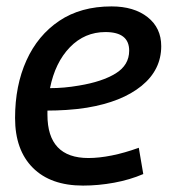

<svg xmlns="http://www.w3.org/2000/svg" viewBox="-20 -569 528 599"><path d="M427 -26Q385 -8 336 1Q287 10 239 10Q138 10 82.5 -45.5Q27 -101 27 -201Q27 -302 62.5 -380.5Q98 -459 165 -504Q232 -549 328 -549Q398 -549 440.5 -515.5Q483 -482 483 -425Q483 -351 421.5 -301Q360 -251 251 -233Q219 -228 187.5 -226Q156 -224 128 -224Q128 -218 128 -211Q128 -76 256 -76Q289 -76 329 -84Q369 -92 413 -108ZM309 -469Q244 -469 198 -421.5Q152 -374 136 -294Q158 -294 180.5 -296Q203 -298 226 -302Q299 -314 341 -340Q383 -366 383 -411Q383 -469 309 -469Z"/></svg>

Font: Georama Medium
Style: Italic
Weight: 500
Italic angle: -9°
Designer: Jean-Baptiste Levee
Foundry: Production Type
Version: Version 1.000